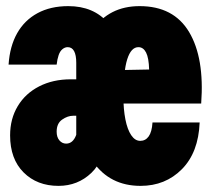

<svg xmlns="http://www.w3.org/2000/svg" viewBox="-20 -595 690 627"><path d="M229 -119V-390Q229 -415 222 -428Q215 -441 201 -441Q192 -441 184 -434.5Q176 -428 171.5 -415Q167 -402 165 -384H8Q12 -444 36 -486.5Q60 -529 102.5 -552Q145 -575 203 -575Q286 -575 333 -520Q380 -465 380 -367V-119ZM171 12Q101 12 57 -32Q13 -76 13 -153Q13 -207 38 -248.5Q63 -290 108 -313Q153 -336 211 -336H241L239 -217H219Q201 -217 183 -204.5Q165 -192 165 -165Q165 -147 174 -136.5Q183 -126 196 -126Q218 -126 228.5 -153.5Q239 -181 237 -255L329 -163Q323 -73 278.5 -30.5Q234 12 171 12ZM439 12Q339 12 284 -66.5Q229 -145 229 -280Q229 -419 282.5 -497Q336 -575 436 -575Q547 -575 597.5 -490.5Q648 -406 637 -257H359L362 -366L467 -368Q466 -406 457 -423.5Q448 -441 432 -441Q408 -441 395.5 -401.5Q383 -362 383 -279Q383 -238 389.5 -205Q396 -172 408.5 -153.5Q421 -135 438 -135Q455 -135 465.5 -149.5Q476 -164 478 -195H632Q628 -97 574 -42.5Q520 12 439 12Z"/></svg>

Font: Azeret Mono Thin Black
Style: Regular
Weight: 900
Version: Version 1.002